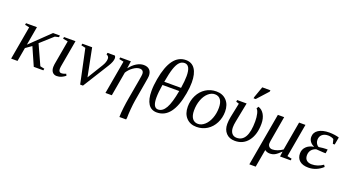

<svg xmlns="http://www.w3.org/2000/svg" viewBox="-61 -1395 4165 2297"><g transform="rotate(20 2022.0 -246.0)"><path d="M156.7 -221.2 403.3 -459H490.7L486.8 -437L437.5 -425.8L281.7 -285.6L396.5 -33.2L450.7 -22L446.8 0H324.7L224.1 -228L148.4 -174.8L117.7 0H36.6L111.3 -425.3L55.2 -437L59.1 -459H198.2Z M625.5 -85Q625.5 -63 634.5 -52Q643.6 -41 657.7 -41Q687 -41 718.3 -55.7L728.5 -32.7Q705.6 -15.1 679 -2.7Q652.3 9.8 618.7 9.8Q584 9.8 564.2 -13.7Q544.4 -37.1 544.4 -79.1Q544.4 -93.8 547.1 -113.5Q549.8 -133.3 602.1 -424.8L539.1 -437L543 -459H689L634.3 -149.9Q625.5 -104.5 625.5 -85Z M1124.5 -394Q1124.5 -412.1 1114.3 -422.9Q1104 -433.6 1092.3 -437L1096.2 -459H1189Q1201.7 -447.8 1201.7 -428.2Q1201.7 -385.3 1161.1 -320.8L954.6 9.8H918.9L826.7 -424.8L771.5 -437L775.9 -459H900.9L971.7 -101.6L1093.3 -299.8Q1124.5 -350.6 1124.5 -394Z M1575.2 -365.2Q1575.2 -387.2 1562.3 -400.9Q1549.3 -414.6 1523.9 -414.6Q1487.8 -414.6 1443.8 -383.8Q1399.9 -353 1372.1 -307.6L1318.4 0H1237.3L1312 -425.3L1254.4 -437.5L1258.3 -459.5H1394L1380.9 -365.7Q1420.4 -417 1465.6 -444.1Q1510.7 -471.2 1554.7 -471.2Q1604.5 -471.2 1630.4 -444.3Q1656.2 -417.5 1656.2 -368.2Q1656.2 -350.6 1644 -283.2L1601.1 -33.7Q1593.3 13.7 1587.6 80.6Q1582 147.5 1582 191.4L1578.1 213.4H1492.7Q1492.7 163.6 1501.2 93Q1509.8 22.5 1519 -27.8L1564 -284.2Q1575.2 -346.2 1575.2 -365.2Z M2009.8 -699.2Q2085.4 -699.2 2125.5 -639.9Q2165.5 -580.6 2165.5 -469.7Q2165.5 -406.7 2151.4 -327.1Q2092.3 9.8 1893.1 9.8Q1820.3 9.8 1783.4 -47.4Q1746.6 -104.5 1746.6 -211.4Q1746.6 -283.2 1761.7 -366.2Q1820.3 -699.2 2009.8 -699.2ZM2006.3 -660.2Q1967.8 -660.2 1940.7 -630.9Q1913.6 -601.6 1893.3 -541.5Q1873 -481.4 1853 -366.2H2066.4Q2081.1 -460.4 2081.1 -521Q2081.1 -660.2 2006.3 -660.2ZM1845.7 -323.2Q1829.1 -222.7 1829.1 -155.8Q1829.1 -28.8 1895 -28.8Q1952.6 -28.8 1991.9 -97.7Q2031.2 -166.5 2059.1 -323.2Z M2304.7 -166Q2304.7 -100.1 2330.3 -65.2Q2356 -30.3 2401.9 -30.3Q2446.3 -30.3 2486.6 -65.9Q2526.9 -101.6 2550.3 -163.3Q2573.7 -225.1 2573.7 -295.9Q2573.7 -363.3 2548.1 -398.2Q2522.5 -433.1 2474.6 -433.1Q2430.2 -433.1 2390.4 -397.5Q2350.6 -361.8 2327.6 -300Q2304.7 -238.3 2304.7 -166ZM2397.5 9.8Q2316.4 9.8 2267.6 -42.2Q2218.8 -94.2 2218.8 -182.6Q2218.8 -261.2 2252.4 -328.1Q2286.1 -395 2345.9 -433.1Q2405.8 -471.2 2480.5 -471.2Q2561.5 -471.2 2610.4 -419.2Q2659.2 -367.2 2659.2 -278.8Q2659.2 -200.2 2625.5 -133.3Q2591.8 -66.4 2532 -28.3Q2472.2 9.8 2397.5 9.8Z M2886.7 9.8Q2814.9 9.8 2774.2 -34.2Q2733.4 -78.1 2733.4 -150.4Q2733.4 -190.9 2742.7 -239.7L2780.8 -424.8L2743.2 -437L2747.1 -459H2867.7L2818.8 -210Q2810.5 -168.5 2810.5 -136.2Q2810.5 -87.4 2833 -59.8Q2855.5 -32.2 2895.5 -32.2Q3037.6 -32.2 3037.6 -292.5Q3037.6 -345.7 3027.3 -388.7Q3017.1 -431.6 2999 -443.4L3013.7 -470.7Q3061 -457 3089.4 -408.7Q3117.7 -360.4 3117.7 -290.5Q3117.7 -154.3 3055.7 -72.3Q2993.7 9.8 2886.7 9.8ZM2924.3 -545.9 2926.8 -562 2977.5 -704.6H3081.5L3078.6 -686.5L2951.2 -545.9Z M3265.6 -459H3345.7L3298.8 -187.5Q3286.6 -122.6 3286.6 -102.5Q3286.6 -79.6 3302.2 -63.5Q3317.9 -47.4 3343.8 -47.4Q3374 -47.4 3408 -60.1Q3441.9 -72.8 3471.7 -93.3L3535.6 -459H3616.7L3542 -34.2L3599.6 -22L3595.7 0H3460L3468.8 -65.4Q3421.9 -20 3393.8 -5.4Q3365.7 9.3 3331.5 9.3Q3294.9 9.3 3267.6 -11.7L3228 213.9H3147Z M3918.5 -471.2Q3949.7 -471.2 3985.1 -466.3Q4020.5 -461.4 4043 -453.6L4025.4 -357.9H4002L3987.8 -414.1Q3978 -421.4 3957.8 -427.2Q3937.5 -433.1 3915.5 -433.1Q3868.7 -433.1 3840.3 -408.2Q3812 -383.3 3812 -339.4Q3812 -313.5 3825.4 -292Q3838.9 -270.5 3856 -264.2Q3914.6 -272.9 3942.4 -272.9H3967.3L3959.5 -222.7H3934.1Q3917.5 -222.7 3837.9 -229Q3798.3 -217.3 3777.8 -189.9Q3757.3 -162.6 3757.3 -124Q3757.3 -83 3781.2 -62Q3805.2 -41 3847.7 -41Q3922.4 -41 3989.3 -87.9L4004.9 -64.5Q3923.3 9.8 3822.3 9.8Q3750 9.8 3710.7 -23.4Q3671.4 -56.6 3671.4 -116.7Q3671.4 -167.5 3706.3 -202.6Q3741.2 -237.8 3799.8 -247.1L3800.8 -250.5Q3768.6 -263.7 3749.5 -290Q3730.5 -316.4 3730.5 -349.1Q3730.5 -406.2 3781 -438.7Q3831.5 -471.2 3918.5 -471.2Z"/></g></svg>

Font: Liberation Serif
Style: Italic
Weight: 400
Italic angle: -16.333°
Designer: Steve Matteson
Foundry: Ascender Corporation
Version: Version 2.1.5